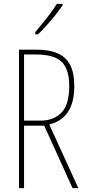

<svg xmlns="http://www.w3.org/2000/svg" viewBox="-20 -970 444 990"><path d="M169 -714Q231 -714 274 -696.5Q317 -679 340 -638Q363 -597 363 -525Q363 -360 234 -328L384 0H354L208 -322H104V0H78V-714ZM166 -689H104V-348H190Q256 -348 296.5 -389Q337 -430 337 -527Q337 -613 298 -651Q259 -689 166 -689ZM303 -943Q287 -919 264.5 -891Q242 -863 219 -837.5Q196 -812 176 -793H162V-805Q196 -845 222 -878Q248 -911 273 -950H303Z"/></svg>

Font: Noto Sans ExtraCondensed Thin
Style: Regular
Weight: 100
Width: 2
Designer: Monotype Design Team
Foundry: Monotype Imaging Inc.
Version: Version 2.013; ttfautohint (v1.8.4.7-5d5b)